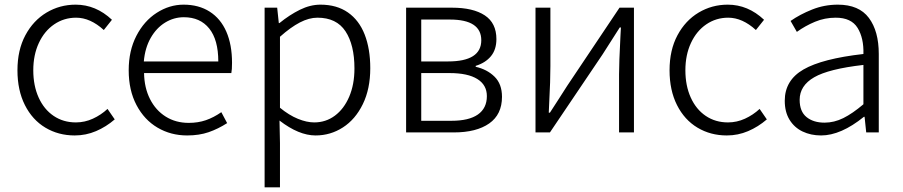

<svg xmlns="http://www.w3.org/2000/svg" viewBox="-20 -569 3881 825"><path d="M55 -267Q55 -354 89 -417.5Q123 -481 180 -515Q237 -549 305 -549Q392 -549 461 -484L426 -440Q368 -493 307 -493Q255 -493 213 -464.5Q171 -436 147 -384.5Q123 -333 123 -267Q123 -201 146 -150Q169 -99 210.5 -71Q252 -43 306 -43Q344 -43 379 -59Q414 -75 442 -101L473 -56Q436 -24 392.5 -5.5Q349 13 301 13Q231 13 175 -20.5Q119 -54 87 -117.5Q55 -181 55 -267Z M533 -267Q533 -351 566 -415Q599 -479 653.5 -514Q708 -549 769 -549Q834 -549 881 -519Q928 -489 952.5 -433Q977 -377 977 -299Q977 -269 974 -255H599Q600 -192 624.5 -143.5Q649 -95 692 -68Q735 -41 791 -41Q831 -41 864.5 -52.5Q898 -64 931 -87L956 -40Q917 -15 876.5 -1Q836 13 784 13Q714 13 657 -20.5Q600 -54 566.5 -117.5Q533 -181 533 -267ZM770 -495Q727 -495 689.5 -472Q652 -449 627.5 -406Q603 -363 598 -305H918Q918 -398 879 -446.5Q840 -495 770 -495Z M1171 -536 1178 -470H1181Q1224 -505 1268.5 -527Q1313 -549 1357 -549Q1427 -549 1475 -515.5Q1523 -482 1547 -420.5Q1571 -359 1571 -276Q1571 -187 1539 -121.5Q1507 -56 1453.5 -21.5Q1400 13 1336 13Q1264 13 1181 -51L1183 46V236H1117V-536ZM1503 -275Q1503 -376 1464.5 -434.5Q1426 -493 1344 -493Q1308 -493 1268.5 -472.5Q1229 -452 1183 -411V-106Q1222 -74 1260 -58.5Q1298 -43 1330 -43Q1380 -43 1419 -72Q1458 -101 1480.5 -153.5Q1503 -206 1503 -275Z M2113 -401Q2113 -356 2089.5 -327.5Q2066 -299 2024 -286V-282Q2073 -271 2105 -239.5Q2137 -208 2137 -153Q2137 -77 2082 -38.5Q2027 0 1930 0H1725V-536H1922Q2013 -536 2063 -503Q2113 -470 2113 -401ZM2048 -396Q2048 -485 1913 -485H1790V-305H1905Q2048 -305 2048 -396ZM2072 -156Q2072 -204 2031 -229.5Q1990 -255 1912 -255H1790V-50H1920Q1995 -50 2033.5 -77Q2072 -104 2072 -156Z M2345 -536V-285Q2345 -222 2340 -130Q2339 -108 2338 -85H2343Q2360 -111 2376 -136L2417 -200L2642 -536H2704V0H2640V-250Q2640 -298 2646 -414Q2647 -433 2648 -451H2643L2569 -335L2343 0H2281V-536Z M2857 -267Q2857 -354 2891 -417.5Q2925 -481 2982 -515Q3039 -549 3107 -549Q3194 -549 3263 -484L3228 -440Q3170 -493 3109 -493Q3057 -493 3015 -464.5Q2973 -436 2949 -384.5Q2925 -333 2925 -267Q2925 -201 2948 -150Q2971 -99 3012.5 -71Q3054 -43 3108 -43Q3146 -43 3181 -59Q3216 -75 3244 -101L3275 -56Q3238 -24 3194.5 -5.5Q3151 13 3103 13Q3033 13 2977 -20.5Q2921 -54 2889 -117.5Q2857 -181 2857 -267Z M3352 -136Q3352 -224 3432.5 -270.5Q3513 -317 3690 -337Q3692 -405 3665 -449Q3638 -493 3571 -493Q3524 -493 3482 -475.5Q3440 -458 3404 -432L3377 -479Q3417 -507 3469.5 -528Q3522 -549 3580 -549Q3671 -549 3713.5 -492Q3756 -435 3756 -337V0H3702L3695 -67H3692Q3593 13 3508 13Q3464 13 3428.5 -4Q3393 -21 3372.5 -54.5Q3352 -88 3352 -136ZM3690 -121V-290Q3541 -273 3478.5 -237Q3416 -201 3416 -140Q3416 -90 3445.5 -66Q3475 -42 3523 -42Q3564 -42 3603.5 -61.5Q3643 -81 3690 -121Z"/></svg>

Font: 寒蝉端黑体 Light
Style: Regular
Weight: 300
Designer: ChillDuanSans {Warren2060}; 
Source Han Sans {Ryoko NISHIZUKA 西塚涼子 (kana, bopomofo & ideographs); Paul D. Hunt (Latin, G
Foundry: ChillType&Adobe
Version: Version 1.300;Glyphs 3.3 (3306)